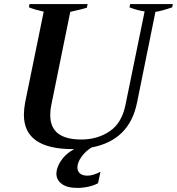

<svg xmlns="http://www.w3.org/2000/svg" viewBox="-20 -720 866 940"><path d="M826 -700 823 -684Q767 -665 741 -662L651 -218Q614 -33 428 2Q400 19 379.5 47Q359 75 359 100Q359 119 372 129.5Q385 140 408 140Q435 140 472 121L460 177Q440 188 413 194Q386 200 358 200Q309 200 282.5 180.5Q256 161 256 129Q256 125 258 113Q265 83 287.5 55Q310 27 344 10H336Q97 10 97 -158Q97 -185 103 -218L194 -663Q149 -673 122 -684L124 -700H409L405 -682Q383 -675 324 -662L231 -205Q226 -183 226 -156Q226 -37 378 -37Q457 -37 516.5 -77Q576 -117 594 -205L688 -664Q649 -670 614 -684L617 -700Z"/></svg>

Font: Trirong SemiBold
Style: Italic
Weight: 600
Italic angle: -12°
Designer: Katatrad Team
Foundry: CadsonDemak
Version: Version 1.001